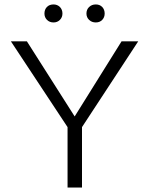

<svg xmlns="http://www.w3.org/2000/svg" viewBox="-20 -844 671 864"><path d="M180 -783Q180 -801 191 -812.5Q202 -824 221 -824Q238 -824 249.5 -812.5Q261 -801 261 -783Q261 -766 249.5 -754.5Q238 -743 221 -743Q203 -743 191.5 -754.5Q180 -766 180 -783ZM369 -783Q369 -801 381 -812.5Q393 -824 411 -824Q429 -824 440 -812.5Q451 -801 451 -783Q451 -766 440 -754.5Q429 -743 411 -743Q393 -743 381 -754.5Q369 -766 369 -783ZM349 -272V0H284V-272L29 -658H101L316 -320L527 -658H602Z"/></svg>

Font: Ysabeau SC Semilight
Style: Regular
Weight: 300
Designer: Christian Thalmann (Catharsis Fonts)
Version: Version 0.003